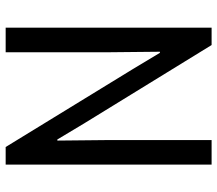

<svg xmlns="http://www.w3.org/2000/svg" viewBox="-64 -696 760 671"><g transform="rotate(-90 315.5 -360.0)"><path d="M76.2 0V-719.7H137.7L408.2 -278.3L466.8 -180.7H470.7L468.8 -367.2V-719.7H554.7V0H494.1L222.7 -441.4L164.1 -539.1H160.2L162.1 -352.5V0Z"/></g></svg>

Font: Reddit Sans Condensed
Style: Regular
Weight: 400
Designer: Stephen Hutchings
Foundry: Reddit
Version: Version 1.014